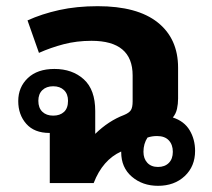

<svg xmlns="http://www.w3.org/2000/svg" viewBox="-20 -592 685 621"><path d="M611 -104Q611 -54 577.5 -22.5Q544 9 491 9Q441 9 406.5 -20.5Q372 -50 372 -100Q372 -102 372 -102Q312 -75 283 0H141V-162H140Q91 -162 65 -191.5Q39 -221 39 -265Q39 -310 70 -339.5Q101 -369 156 -369Q214 -369 251 -335.5Q288 -302 288 -233V-159Q331 -201 381 -220Q398 -227 403.5 -236Q409 -245 409 -264V-348Q409 -460 276 -460Q228 -460 186 -449Q144 -438 106 -421L69 -526Q115 -547 171.5 -559.5Q228 -572 296 -572Q424 -572 490 -519.5Q556 -467 556 -373V-273Q556 -256 552.5 -240Q549 -224 539 -212Q576 -200 593.5 -170.5Q611 -141 611 -104ZM152 -218Q174 -218 187 -230Q200 -242 200 -266Q200 -288 187 -300.5Q174 -313 152 -313Q130 -313 117 -300.5Q104 -288 104 -266Q104 -243 117 -230.5Q130 -218 152 -218ZM491 -52Q513 -52 526 -65Q539 -78 539 -101Q539 -124 526 -138Q513 -152 488 -152Q471 -152 457 -147Q444 -127 444 -101Q444 -79 456.5 -65.5Q469 -52 491 -52Z"/></svg>

Font: Noto Sans Thai Looped
Style: Bold
Weight: 700
Designer: Sasikarn Vongin, Ben Mitchell
Foundry: The Fontpad Ltd
Version: Version 1.001; ttfautohint (v1.8.4.7-5d5b)